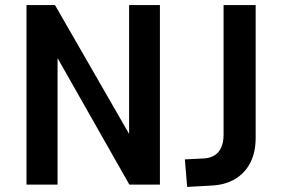

<svg xmlns="http://www.w3.org/2000/svg" viewBox="-20 -725 1108 754"><path d="M84 0V-705H196L498 -180H487V-705H608V0H488L194 -518H206V0ZM715 9 706 -99 784 -103Q807 -105 823.5 -115.5Q840 -126 849 -146.5Q858 -167 858 -196V-705H984V-184Q984 -127 963 -86Q942 -45 902.5 -21.5Q863 2 806 4Z"/></svg>

Font: Nunito Sans 7pt Condensed
Style: Bold
Weight: 700
Width: 3
Designer: Vernon Adams
Foundry: Vernon Adams
Version: Version 3.101;gftools[0.9.27]